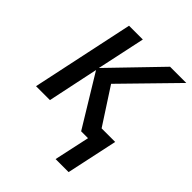

<svg xmlns="http://www.w3.org/2000/svg" viewBox="-205 -652 952 952"><g transform="rotate(45 271.0 -175.5)"><path d="M350.1 187 390.6 0H342.3L179.7 -267.1L123.5 0H25.9L140.1 -538.1H236.8L182.6 -284.2L427.7 -538.1H541.5L280.8 -271.5L403.8 -82H499L441.4 187Z"/></g></svg>

Font: Open Sans Medium
Style: Italic
Weight: 500
Italic angle: -12°
Designer: Monotype Design Team
Foundry: Monotype Imaging Inc.
Version: Version 3.000